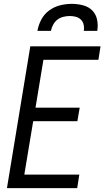

<svg xmlns="http://www.w3.org/2000/svg" viewBox="-20 -975 541 995"><path d="M16 0 137 -735H501L490 -665H205L164 -417H393L381 -347H152L106 -70H391L380 0ZM174 -815Q179 -845 194 -873.5Q209 -902 235 -921Q261 -940 291.5 -947.5Q322 -955 352 -955Q382 -955 410.5 -947.5Q439 -940 458 -921Q477 -902 483 -873.5Q489 -845 484 -815H414Q417 -831 413.5 -847Q410 -863 399 -873.5Q388 -884 373 -888Q358 -892 342 -892Q326 -892 309 -888Q292 -884 278 -873.5Q264 -863 255.5 -847Q247 -831 244 -815Z"/></svg>

Font: Iosevka Oblique
Style: Regular
Weight: 400
Italic angle: -9°
Monospace: yes
Designer: Belleve Invis
Foundry: Belleve Invis
Version: Version 32.5.0; ttfautohint (v1.8.4)